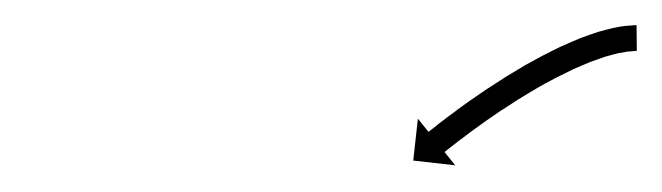

<svg xmlns="http://www.w3.org/2000/svg" viewBox="-20 -571 514 149"><path d="M472.4 -531.4C473 -531.4 473.6 -531.4 474.2 -531.5L474 -551.5C473.3 -551.4 472.6 -551.4 471.9 -551.4C471.9 -551.4 471.8 -551.4 471.8 -551.4C471.7 -551.4 471.7 -551.4 471.7 -551.4C469.6 -551.3 467.5 -551.1 465.5 -550.9C465.5 -550.9 465.4 -550.9 465.3 -550.9C465.2 -550.9 465.1 -550.9 465.1 -550.9C462 -550.5 458.9 -549.9 455.9 -549.3C455.9 -549.3 455.8 -549.3 455.7 -549.3C455.6 -549.3 455.6 -549.2 455.6 -549.2C451.7 -548.3 447.8 -547.3 444 -546.2C444 -546.2 444 -546.2 443.9 -546.1C443.8 -546.1 443.8 -546.1 443.8 -546.1C439.4 -544.7 435 -543.1 430.6 -541.5C430.6 -541.5 430.6 -541.4 430.5 -541.4C430.5 -541.4 430.4 -541.4 430.4 -541.4C425.7 -539.5 421 -537.4 416.3 -535.3C416.3 -535.3 416.3 -535.3 416.2 -535.3C416.2 -535.3 416.1 -535.3 416.1 -535.3C411.2 -532.9 406.3 -530.5 401.5 -528C401.5 -528 401.5 -528 401.4 -528C401.4 -528 401.4 -528 401.4 -528C396.4 -525.3 391.5 -522.6 386.6 -519.9C386.6 -519.9 386.6 -519.8 386.6 -519.8C386.6 -519.8 386.5 -519.8 386.5 -519.8C381.7 -517 376.9 -514.1 372.2 -511.2C372.2 -511.2 372.1 -511.2 372.1 -511.1C372.1 -511.1 372.1 -511.1 372.1 -511.1C367.5 -508.2 363 -505.3 358.5 -502.3C358.5 -502.3 358.4 -502.3 358.4 -502.3C358.4 -502.3 358.4 -502.3 358.4 -502.3C354.2 -499.5 350 -496.6 345.9 -493.7C345.9 -493.7 345.9 -493.7 345.9 -493.7C345.8 -493.7 345.8 -493.7 345.8 -493.7C342.1 -491.1 338.5 -488.4 334.8 -485.8C334.8 -485.8 334.8 -485.8 334.8 -485.8C334.8 -485.7 334.8 -485.7 334.8 -485.7C331.7 -483.5 328.7 -481.2 325.6 -478.9C325.6 -478.9 325.6 -478.9 325.6 -478.9C325.6 -478.9 325.6 -478.8 325.6 -478.8C323.2 -477.1 320.9 -475.3 318.6 -473.5L318.6 -473.4L318.6 -473.4C317.1 -472.3 315.6 -471.1 314.1 -469.9L314.1 -469.9L314.1 -469.9C313.6 -469.5 313.1 -469.1 312.5 -468.7L304.3 -478.9L300.7 -446.4L333.3 -442.7L325 -453C325.6 -453.4 326.1 -453.9 326.6 -454.3L326.6 -454.3L326.6 -454.3C328 -455.4 329.5 -456.6 330.9 -457.7L330.9 -457.7L330.9 -457.7C333.2 -459.5 335.5 -461.2 337.7 -463C337.7 -463 337.7 -463 337.7 -463C337.7 -462.9 337.7 -462.9 337.7 -462.9C340.7 -465.2 343.7 -467.4 346.7 -469.7C346.7 -469.7 346.7 -469.7 346.7 -469.6C346.6 -469.6 346.6 -469.6 346.6 -469.6C350.2 -472.2 353.8 -474.8 357.4 -477.4C357.4 -477.4 357.4 -477.4 357.4 -477.4C357.4 -477.3 357.3 -477.3 357.3 -477.3C361.4 -480.2 365.5 -482.9 369.5 -485.7C369.5 -485.7 369.5 -485.7 369.5 -485.7C369.5 -485.6 369.5 -485.6 369.5 -485.6C373.9 -488.5 378.3 -491.4 382.7 -494.2C382.7 -494.2 382.7 -494.2 382.7 -494.2C382.7 -494.2 382.7 -494.1 382.7 -494.1C387.3 -497 391.9 -499.8 396.6 -502.5C396.6 -502.5 396.6 -502.5 396.6 -502.5C396.5 -502.5 396.5 -502.5 396.5 -502.5C401.2 -505.2 406 -507.8 410.8 -510.3C410.8 -510.3 410.7 -510.3 410.7 -510.3C410.7 -510.3 410.6 -510.2 410.6 -510.2C415.3 -512.6 420 -514.9 424.7 -517.2C424.7 -517.2 424.6 -517.2 424.6 -517.1C424.6 -517.1 424.5 -517.1 424.5 -517.1C429 -519.1 433.4 -521 437.9 -522.8C437.9 -522.8 437.9 -522.8 437.8 -522.8C437.8 -522.8 437.7 -522.8 437.7 -522.8C441.8 -524.3 445.8 -525.7 449.9 -527.1C449.9 -527.1 449.9 -527 449.8 -527C449.7 -527 449.7 -527 449.7 -527C453.1 -528 456.6 -528.9 460.1 -529.8C460.1 -529.8 460 -529.7 459.9 -529.7C459.9 -529.7 459.8 -529.7 459.8 -529.7C462.5 -530.2 465.1 -530.7 467.8 -531.1C467.8 -531.1 467.7 -531.1 467.7 -531C467.6 -531 467.5 -531 467.5 -531C469.2 -531.2 470.9 -531.3 472.6 -531.4C472.6 -531.4 472.5 -531.4 472.5 -531.4C472.4 -531.4 472.4 -531.4 472.4 -531.4Z"/></svg>

Font: FRB American Cursive Just Arrows Extralight
Style: Italic
Weight: 200
Italic angle: -25°
Version: Version 2.0;Modular Font Editor K font №1